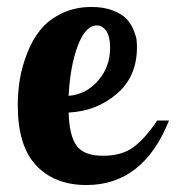

<svg xmlns="http://www.w3.org/2000/svg" viewBox="-20 -525 505 551"><path d="M31 -223Q31 -261 37 -297.5Q43 -334 58 -372.5Q73 -411 96 -439.5Q119 -468 157 -486.5Q195 -505 243 -505Q279 -505 305 -494.5Q331 -484 343.5 -470.5Q356 -457 363.5 -438.5Q371 -420 372 -409.5Q373 -399 373 -389Q373 -305 315 -255.5Q257 -206 177 -202Q179 -134 200.5 -106Q222 -78 275 -78Q330 -78 363.5 -103Q397 -128 431 -179H465Q391 6 228 6Q137 6 84 -50Q31 -106 31 -223ZM177 -250Q227 -254 261.5 -293.5Q296 -333 296 -388Q296 -420 285 -436Q274 -452 258 -452Q225 -452 203 -393Q181 -334 177 -250Z"/></svg>

Font: Lobster Two
Style: Bold
Weight: 700
Designer: Pablo Impallari
Foundry: Pablo Impallari. www.impallari.com
Version: Version 1.006